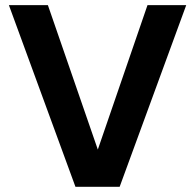

<svg xmlns="http://www.w3.org/2000/svg" viewBox="-20 -718 751 738"><path d="M14.2 -698.2H164.1L356 -143.1L546.9 -698.2H695.8L439.9 0H270Z"/></svg>

Font: Poppins SemiBold
Style: Regular
Weight: 600
Designer: Ninad Kale (Devanagari), Jonny Pinhorn (Latin)
Foundry: Indian Type Foundry
Version: 4.004